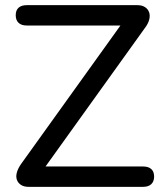

<svg xmlns="http://www.w3.org/2000/svg" viewBox="-20 -725 633 745"><path d="M91 0Q73 0 61.5 -7.5Q50 -15 45.5 -27.5Q41 -40 45.5 -56Q50 -72 62 -89L471 -659V-626H84Q63 -626 52 -636.5Q41 -647 41 -666Q41 -685 52 -695Q63 -705 84 -705H513Q531 -705 542.5 -697.5Q554 -690 558.5 -677.5Q563 -665 559 -649Q555 -633 542 -616L133 -46V-79H535Q556 -79 567 -69Q578 -59 578 -40Q578 -21 567 -10.5Q556 0 535 0Z"/></svg>

Font: Nunito ExtraLight Medium
Style: Regular
Weight: 500
Version: Version 3.602